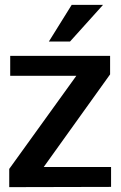

<svg xmlns="http://www.w3.org/2000/svg" viewBox="-20 -770 497 790"><path d="M18 0 437 -1V-83H160L433 -464V-540H22V-458H294L18 -75ZM181 -599H268L404 -750H275Z"/></svg>

Font: Ronzino Medium
Style: Regular
Weight: 500
Designer: Nunzio Mazzaferro
Foundry: Collletttivo
Version: Version 1.000;Glyphs 3.3 (3337)